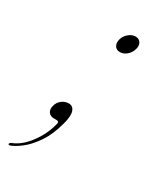

<svg xmlns="http://www.w3.org/2000/svg" viewBox="-170 -429 541 637"><g transform="rotate(30 100.0 -111.0)"><path d="M58 -0.5Q44.5 -0.5 37.5 -10.5Q30.5 -20.5 35 -35.5Q38.5 -50 50.5 -59.2Q62.5 -68.5 77 -68.5Q93 -68.5 98.8 -52Q104.5 -35.5 95.5 -3Q83 44.5 61.8 76.2Q40.5 108 17.5 126Q-5.5 144 -22.5 150Q-29.5 151 -29.5 147.5Q-27.5 141.5 -20.5 139.5Q11.5 126.5 38.2 90.5Q65 54.5 75.5 13.5Q78.5 4 76 1.8Q73.5 -0.5 67.5 -0.5ZM137.5 -300.5Q124 -300.5 117.8 -310.8Q111.5 -321 115.5 -336Q119.5 -351 132 -361.2Q144.5 -371.5 157.5 -371.5Q171.5 -371.5 177.8 -361Q184 -350.5 179.5 -336Q175.5 -321 163.5 -310.8Q151.5 -300.5 137.5 -300.5Z"/></g></svg>

Font: Fraunces 72pt S000 Thin
Style: Italic
Weight: 100
Italic angle: -16°
Version: Version 1.000; ttfautohint (v1.8.3)